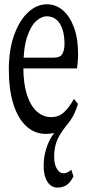

<svg xmlns="http://www.w3.org/2000/svg" viewBox="-20 -579 403 891"><path d="M246.6 291.5Q217.3 291.5 200 264.4Q182.6 237.3 182.6 192.4Q182.6 151.4 192.9 116.2Q203.1 81.1 220.7 53.5Q238.3 25.9 259.8 9.8V29.3Q244.1 35.2 226.6 38.8Q209 42.5 193.4 42.5Q141.6 42.5 102.5 7.1Q63.5 -28.3 42.2 -95.5Q21 -162.6 21 -256.8Q21 -346.7 45.2 -415Q69.3 -483.4 109.6 -521.2Q149.9 -559.1 198.2 -559.1Q239.3 -559.1 271.7 -531.2Q304.2 -503.4 323.2 -452.1Q342.3 -400.9 342.3 -327.6Q342.3 -308.6 340.8 -291Q339.4 -273.4 337.4 -261.7H50.8V-311.5H228.5Q260.3 -311.5 269.8 -329.6Q279.3 -347.7 279.3 -374Q279.3 -415.5 269.5 -444.3Q259.8 -473.1 241.2 -488.3Q222.7 -503.4 198.2 -503.4Q172.4 -503.4 147.5 -481Q122.6 -458.5 105.5 -406.7Q88.4 -355 88.4 -265.6Q88.4 -192.4 104.5 -141.1Q120.6 -89.8 149.9 -62.7Q179.2 -35.6 216.8 -35.6Q253.4 -35.6 277.6 -58.6Q301.8 -81.5 323.2 -120.1L341.8 -96.7Q331.1 -61.5 317.6 -37.8Q304.2 -14.2 282.7 10.7Q267.6 29.8 255.4 51Q243.2 72.3 237.3 96.2Q231.4 120.1 231.4 148.9Q231.4 184.1 244.1 204.6Q256.8 225.1 273.4 225.1Q283.2 225.1 292 221.2Q300.8 217.3 311 209L320.8 239.3Q306.6 268.6 288.6 280Q270.5 291.5 246.6 291.5Z"/></svg>

Font: Scarab Serif
Style: Regular
Weight: 400
Designer: John Roberts
Foundry: Scarab
Version: 1.0